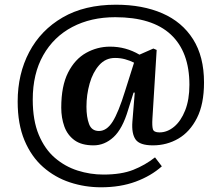

<svg xmlns="http://www.w3.org/2000/svg" viewBox="-20 -602 939 815"><path d="M409 193Q340 193 276.5 172Q213 151 163 107Q113 63 84 -6Q55 -75 55 -171Q55 -288 104 -381Q153 -474 246 -528Q339 -582 472 -582Q585 -582 669 -545.5Q753 -509 799.5 -435.5Q846 -362 846 -252Q846 -160 816 -101Q786 -42 737 -13.5Q688 15 629 15Q573 15 555.5 -10Q538 -35 542 -86L552 -209H547L524 -136Q500 -55 462 -20Q424 15 377 15Q326 15 296 -7Q266 -29 253 -65.5Q240 -102 240 -145Q240 -237 269 -294Q298 -351 345.5 -377.5Q393 -404 447 -404Q481 -404 512 -395.5Q543 -387 572 -370L631 -396L645 -390L627 -99Q625 -67 629 -53.5Q633 -40 657 -40Q690 -40 719 -64Q748 -88 766 -133.5Q784 -179 784 -242Q784 -382 705 -455.5Q626 -529 469 -529Q366 -529 287 -487.5Q208 -446 163.5 -367.5Q119 -289 119 -179Q119 -91 144.5 -30Q170 31 213 68Q256 105 309.5 122Q363 139 419 139Q495 139 545.5 119Q596 99 638 66L667 104Q621 145 556 169Q491 193 409 193ZM400 -46Q433 -46 458 -85.5Q483 -125 511 -216L549 -336Q531 -345 511 -350.5Q491 -356 468 -356Q428 -356 401 -325.5Q374 -295 360.5 -247.5Q347 -200 347 -149Q347 -105 358 -75.5Q369 -46 400 -46Z"/></svg>

Font: Literata 36pt SemiBold
Style: Regular
Weight: 600
Designer: Latin by Veronika Burian and Jose Scaglione. Greek by Irene Vlachou. Cyrillic by Vera Evstafieva.
Foundry: TypeTogether
Version: Version 3.002